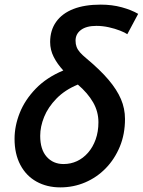

<svg xmlns="http://www.w3.org/2000/svg" viewBox="-20 -797 618 831"><path d="M241 14Q183 14 138 -11Q93 -36 68 -83.5Q43 -131 43 -196Q43 -252 65.5 -308.5Q88 -365 135 -413.5Q182 -462 254 -492Q228 -520 212.5 -550.5Q197 -581 197 -615Q197 -666 223 -702.5Q249 -739 297.5 -758Q346 -777 416 -777Q465 -777 507 -765.5Q549 -754 578 -737L531 -649Q521 -656 499.5 -664.5Q478 -673 451 -679Q424 -685 397 -685Q354 -685 330.5 -667.5Q307 -650 307 -621Q307 -606 311.5 -594Q316 -582 326 -570.5Q336 -559 353 -545Q413 -495 449.5 -452Q486 -409 503.5 -368Q521 -327 521 -282Q521 -216 498.5 -162Q476 -108 437.5 -68.5Q399 -29 348.5 -7.5Q298 14 241 14ZM255 -87Q286 -87 313 -99.5Q340 -112 361 -136Q382 -160 394 -193.5Q406 -227 406 -268Q406 -314 383 -354Q360 -394 317 -431Q261 -408 224.5 -370.5Q188 -333 171 -291Q154 -249 154 -209Q154 -150 182 -118.5Q210 -87 255 -87Z"/></svg>

Font: Ubuntu Sans SemiBold
Style: Italic
Weight: 600
Italic angle: -13.5°
Designer: Dalton Maag Ltd
Foundry: Dalton Maag Ltd
Version: Version 1.006